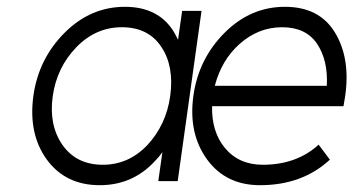

<svg xmlns="http://www.w3.org/2000/svg" viewBox="-20 -532 1038 564"><path d="M515 -500 503 -415Q500 -421 497 -427Q494 -433 491 -438Q446 -512 347 -512Q246 -512 170 -436Q93 -359 78 -250Q63 -139 117 -64Q172 12 273 12Q372 12 438 -62Q443 -67 448 -73Q453 -79 457 -85L445 0H502L572 -500ZM338 -452Q416 -452 454 -394Q473 -366 479.5 -329.5Q486 -293 480 -250Q474 -207 457 -171Q440 -135 413 -106Q358 -48 282 -48Q204 -48 163 -107Q123 -165 135 -250Q147 -334 204 -393Q261 -452 338 -452ZM989 -220 994 -250Q1010 -362 963 -438Q917 -512 817 -512Q716 -512 640 -436Q563 -359 548 -250Q533 -140 588 -64Q643 12 744 12Q868 12 949 -63L916 -107Q851 -48 752 -48Q682 -48 641 -97Q621 -121 611.5 -152Q602 -183 603 -220ZM809 -452Q878 -452 911 -404Q944 -355 940 -280H611Q621 -318 639 -348.5Q657 -379 684 -403Q739 -452 809 -452Z"/></svg>

Font: Unageo
Style: Light-Italic
Weight: 300
Designer: Richard Sepsi
Foundry: Richard Sepsi
Version: Version 2.000